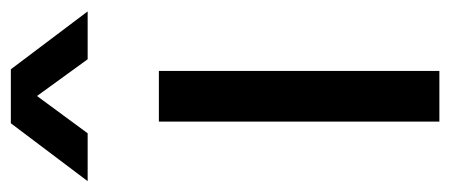

<svg xmlns="http://www.w3.org/2000/svg" viewBox="-302 -558 810 345"><g transform="rotate(-90 102.5 -385.0)"><path d="M103 -723 169 -632H255L151 -770H54L-50 -632H36ZM148 0V-504H57V0Z"/></g></svg>

Font: Hibana SubMedium
Style: Regular
Weight: 500
Width: 6
Designer: pygmalion
Foundry: ybstudio
Version: Version 0.930;hotconv 1.0.109;makeotfexe 2.5.65596